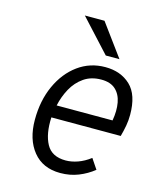

<svg xmlns="http://www.w3.org/2000/svg" viewBox="-112 -810 738 901"><g transform="rotate(15 257.0 -360.0)"><path d="M266.5 12Q181.5 12 134.5 -46Q87.5 -104 87.5 -199Q87.5 -292 120.8 -365.2Q154 -438.5 212 -480.8Q270 -523 344 -523Q419 -523 466.2 -478.5Q513.5 -434 513.5 -336.5Q513.5 -309 508.8 -283Q504 -257 496.5 -229.5H159.5Q155.5 -149 182 -100.2Q208.5 -51.5 276 -51.5Q304 -51.5 334.5 -62.2Q365 -73 394.5 -95.5L427.5 -46.5Q394.5 -20 354.2 -4Q314 12 266.5 12ZM169 -290H440.5Q449 -338.5 442 -377.2Q435 -416 410.2 -438.8Q385.5 -461.5 341 -461.5Q291.5 -461.5 256.5 -437.2Q221.5 -413 200 -373.8Q178.5 -334.5 169 -290ZM331 -576 187.5 -732H283L397.5 -576Z"/></g></svg>

Font: Overpass Light
Style: Italic
Weight: 300
Italic angle: -10°
Designer: Delve Withrington, Dave Bailey, Thomas Jockin
Foundry: Delve Fonts LLC
Version: Version 4.000; ttfautohint (v1.8.3)